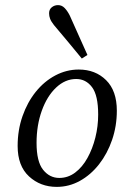

<svg xmlns="http://www.w3.org/2000/svg" viewBox="-20 -720 488 751"><path d="M202 11Q138 11 93.5 -30Q49 -71 49 -149Q49 -211 68 -265.5Q87 -320 120 -361Q153 -402 196.5 -425Q240 -448 288 -448Q353 -448 395 -406.5Q437 -365 437 -287Q437 -227 418.5 -173Q400 -119 367.5 -77.5Q335 -36 292.5 -12.5Q250 11 202 11ZM212 -24Q246 -24 274 -45Q302 -66 322 -102Q342 -138 353 -182Q364 -226 364 -272Q364 -347 340 -379Q316 -411 278 -411Q235 -411 199.5 -377.5Q164 -344 143.5 -287Q123 -230 123 -161Q123 -88 148.5 -56Q174 -24 212 -24ZM322 -505 300 -491Q273 -524 246 -556.5Q219 -589 191 -622Q180 -636 176 -646.5Q172 -657 172 -668Q172 -683 182.5 -691.5Q193 -700 207 -700Q222 -700 233 -688.5Q244 -677 253 -659Q270 -621 287.5 -582Q305 -543 322 -505Z"/></svg>

Font: Lisu Bosa ExtraLight
Style: Italic
Weight: 200
Italic angle: -19°
Designer: David Morse, Annie Olsen, Victor Gaultney, Frank Grießhammer (Latin)
Foundry: SIL International
Version: Version 2.000